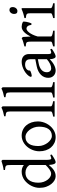

<svg xmlns="http://www.w3.org/2000/svg" viewBox="940 -1737 811 2731"><g transform="rotate(-90 1345.5 -371.5)"><path d="M363.8 -132.8V-356.4Q347.7 -384.3 318.4 -399.7Q289.1 -415 253.9 -415Q222.7 -415 196.8 -403.6Q170.9 -392.1 152.1 -369.1Q133.3 -346.2 122.8 -312Q112.3 -277.8 112.3 -231.9Q112.3 -190.4 124.3 -156.7Q136.2 -123 154.8 -99.4Q173.3 -75.7 195.6 -62.7Q217.8 -49.8 237.8 -49.8Q254.4 -49.8 270.5 -56.4Q286.6 -63 302.5 -74Q318.4 -85 333.5 -98.9Q348.6 -112.8 363.8 -127.4ZM513.2 -41Q490.7 -25.9 473.4 -15.4Q456.1 -4.9 443.1 1.7Q430.2 8.3 420.9 11.5Q411.6 14.6 404.8 14.6Q388.7 14.6 378.4 -7.3Q368.2 -29.3 364.7 -82.5Q346.2 -60.1 327.9 -42Q309.6 -23.9 290.3 -11.5Q271 1 249.5 7.8Q228 14.6 203.1 14.6Q175.8 14.6 147 -1.2Q118.2 -17.1 94 -46.9Q69.8 -76.7 54.4 -119.6Q39.1 -162.6 39.1 -216.8Q39.1 -244.6 46.6 -274.4Q54.2 -304.2 68.4 -332Q82.5 -359.9 103 -384.8Q123.5 -409.7 148.9 -428.5Q174.3 -447.3 204.6 -458Q234.9 -468.8 269 -468.8Q292 -468.8 314.7 -463.1Q337.4 -457.5 363.8 -438V-622.1Q363.8 -648.9 362.3 -664.8Q360.8 -680.7 354 -689.2Q347.2 -697.8 333 -700.9Q318.8 -704.1 293 -706.1V-725.1Q333 -730.5 364.7 -739.5Q396.5 -748.5 421.9 -756.8L437 -742.2V-124Q437 -106.9 437.7 -94.7Q438.5 -82.5 439.9 -74.2Q441.4 -65.9 443.4 -60.5Q445.3 -55.2 448.2 -51.8Q452.6 -46.4 465.1 -48.6Q477.5 -50.8 506.8 -62L513.2 -41Z M909.2 -222.2Q909.2 -260.7 896.5 -295.7Q883.8 -330.6 863.3 -357.2Q842.8 -383.8 817.4 -399.4Q792 -415 767.1 -415Q730 -415 704.6 -400.9Q679.2 -386.7 663.3 -362.1Q647.5 -337.4 640.6 -303.7Q633.8 -270 633.8 -231Q633.8 -192.4 647.5 -157.5Q661.1 -122.6 682.1 -96.2Q703.1 -69.8 728.3 -54.4Q753.4 -39.1 775.9 -39.1Q810.5 -39.1 835.7 -52Q860.8 -64.9 877.2 -88.9Q893.6 -112.8 901.4 -146.5Q909.2 -180.2 909.2 -222.2ZM983.9 -236.8Q983.9 -204.6 975.6 -173.1Q967.3 -141.6 952.6 -113.8Q938 -85.9 917.5 -62.3Q897 -38.6 872.3 -21.5Q847.7 -4.4 819.8 5.1Q792 14.6 762.2 14.6Q715.8 14.6 678.5 -2.9Q641.1 -20.5 614.5 -51.3Q587.9 -82 573.5 -124.5Q559.1 -167 559.1 -216.8Q559.1 -249 567.1 -280.3Q575.2 -311.5 589.6 -339.6Q604 -367.7 624.3 -391.4Q644.5 -415 669.2 -432.1Q693.8 -449.2 722.2 -459Q750.5 -468.8 781.2 -468.8Q827.1 -468.8 864.5 -451.2Q901.9 -433.6 928.5 -402.6Q955.1 -371.6 969.5 -329.1Q983.9 -286.6 983.9 -236.8Z M1052.2 0V-21Q1073.2 -24.4 1087.4 -28.1Q1101.6 -31.7 1109.9 -35.4Q1118.2 -39.1 1121.8 -43Q1125.5 -46.9 1125.5 -50.8V-632.8Q1125.5 -654.8 1122.6 -667Q1119.6 -679.2 1111.8 -685.3Q1104 -691.4 1090.8 -693.6Q1077.6 -695.8 1057.1 -698.2V-717.8Q1092.3 -724.6 1121.6 -732.9Q1150.9 -741.2 1181.2 -756.8L1198.7 -740.2V-50.8Q1198.7 -43.5 1215.3 -35.6Q1231.9 -27.8 1272 -21V0Z M1323.2 0V-21Q1344.2 -24.4 1358.4 -28.1Q1372.6 -31.7 1380.9 -35.4Q1389.2 -39.1 1392.8 -43Q1396.5 -46.9 1396.5 -50.8V-632.8Q1396.5 -654.8 1393.6 -667Q1390.6 -679.2 1382.8 -685.3Q1375 -691.4 1361.8 -693.6Q1348.6 -695.8 1328.1 -698.2V-717.8Q1363.3 -724.6 1392.6 -732.9Q1421.9 -741.2 1452.1 -756.8L1469.7 -740.2V-50.8Q1469.7 -43.5 1486.3 -35.6Q1502.9 -27.8 1543 -21V0Z M1736.8 -48.8Q1766.1 -48.8 1799.1 -63.7Q1832 -78.6 1869.1 -110.8V-238.3L1811 -227.1Q1777.8 -221.2 1753.7 -210Q1729.5 -198.7 1713.9 -183.6Q1698.2 -168.5 1690.9 -150.1Q1683.6 -131.8 1683.6 -111.8Q1683.6 -92.3 1689.5 -80.1Q1695.3 -67.9 1703.9 -60.8Q1712.4 -53.7 1721.4 -51.3Q1730.5 -48.8 1736.8 -48.8ZM2017.1 -40Q1975.6 -11.2 1948.5 1.7Q1921.4 14.6 1907.7 14.6Q1891.6 14.6 1880.9 -7.8Q1870.1 -30.3 1869.1 -69.8Q1847.2 -47.9 1825.2 -31.7Q1803.2 -15.6 1782.2 -5.4Q1761.2 4.9 1742.4 9.8Q1723.6 14.6 1708 14.6Q1690.4 14.6 1671.9 8.8Q1653.3 2.9 1638.4 -9.8Q1623.5 -22.5 1613.8 -42.5Q1604 -62.5 1604 -90.8Q1604 -119.6 1614.5 -145.8Q1625 -171.9 1645.8 -193.4Q1666.5 -214.8 1697.3 -230.7Q1728 -246.6 1769 -254.9L1869.1 -274.9V-342.8Q1869.1 -359.4 1865.2 -373.8Q1861.3 -388.2 1852.1 -398.7Q1842.8 -409.2 1826.9 -414.8Q1811 -420.4 1787.1 -419.9Q1771.5 -419.4 1756.3 -414.6Q1741.2 -409.7 1730 -400.9Q1718.8 -392.1 1712.4 -380.1Q1706.1 -368.2 1707.5 -353.5Q1708 -349.1 1697.5 -343.5Q1687 -337.9 1672.6 -333.5Q1658.2 -329.1 1644.3 -326.7Q1630.4 -324.2 1624.5 -325.7L1617.7 -344.7Q1628.9 -369.1 1651.9 -391.6Q1674.8 -414.1 1704.3 -431.2Q1733.9 -448.2 1766.8 -458.5Q1799.8 -468.8 1830.6 -468.8Q1884.3 -468.8 1913.3 -440.7Q1942.4 -412.6 1942.4 -362.3V-86.9Q1942.4 -66.4 1947.8 -57.6Q1953.1 -48.8 1961.9 -48.8Q1968.8 -48.8 1979.5 -51.3Q1990.2 -53.7 2009.8 -62L2017.1 -40Z M2399.9 -450.7Q2404.3 -447.8 2404.1 -433.6Q2403.8 -419.4 2400.1 -400.9Q2396.5 -382.3 2390.6 -362.8Q2384.8 -343.3 2378.9 -330.1H2357.9Q2355 -349.6 2349.6 -363.3Q2344.2 -377 2337.2 -385Q2330.1 -393.1 2321.5 -396.7Q2313 -400.4 2303.7 -400.4Q2293 -400.4 2278.6 -391.4Q2264.2 -382.3 2249 -363Q2233.9 -343.8 2219 -313.7Q2204.1 -283.7 2192.4 -242.2V-50.8Q2192.4 -43.5 2210.7 -35.6Q2229 -27.8 2274.9 -21V0H2050.8V-21Q2083 -28.3 2101.1 -35.4Q2119.1 -42.5 2119.1 -50.8V-335Q2119.1 -351.1 2118.2 -362.1Q2117.2 -373 2115.7 -379.9Q2114.3 -386.7 2112.1 -390.6Q2109.9 -394.5 2107.9 -397Q2104.5 -400.4 2100.3 -402.6Q2096.2 -404.8 2089.6 -406.2Q2083 -407.7 2073.7 -408.4Q2064.5 -409.2 2050.8 -410.2V-429.7Q2082.5 -438 2113 -446.5Q2143.6 -455.1 2168 -468.8L2185.1 -451.7L2191.4 -340.8Q2204.6 -367.7 2220 -391.1Q2235.4 -414.6 2252.9 -431.9Q2270.5 -449.2 2289.8 -459Q2309.1 -468.8 2330.1 -468.8Q2345.7 -468.8 2363.8 -464.8Q2381.8 -460.9 2399.9 -450.7Z M2610.4 -596.2Q2610.4 -582.5 2606 -570.3Q2601.6 -558.1 2594 -549.1Q2586.4 -540 2576.2 -534.7Q2565.9 -529.3 2553.7 -529.3Q2531.7 -529.3 2522.2 -541.5Q2512.7 -553.7 2512.7 -576.2Q2512.7 -589.8 2517.1 -602.1Q2521.5 -614.3 2529.3 -623.3Q2537.1 -632.3 2547.1 -637.5Q2557.1 -642.6 2568.8 -642.6Q2610.4 -642.6 2610.4 -596.2ZM2454.1 0V-21Q2487.3 -27.8 2504.9 -35.9Q2522.5 -43.9 2522.5 -50.8V-327.1Q2522.5 -352.1 2521.5 -367.4Q2520.5 -382.8 2514.2 -391.4Q2507.8 -399.9 2493.9 -403.8Q2480 -407.7 2454.1 -410.2V-429.7Q2469.2 -432.6 2486.1 -436.8Q2502.9 -440.9 2519.5 -446Q2536.1 -451.2 2551.3 -457Q2566.4 -462.9 2579.1 -468.8H2595.7V-50.8Q2595.7 -44.9 2612.1 -36.4Q2628.4 -27.8 2664.1 -21V0Z"/></g></svg>

Font: GentiumAlt
Style: Regular
Weight: 400
Designer: J. Victor Gaultney
Version: Version 1.02; 2005; OFL release